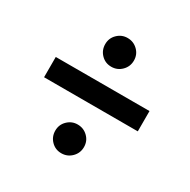

<svg xmlns="http://www.w3.org/2000/svg" viewBox="-132 -680 801 809"><g transform="rotate(30 269.0 -275.5)"><path d="M43 -335V-236.3H499V-335ZM335.9 -486.3Q335.9 -457 315.4 -436.5Q294.9 -416 265.6 -416Q236.3 -416 216.3 -436.5Q196.3 -457 196.3 -486.3Q196.3 -515.6 216.8 -535.6Q237.3 -555.7 265.6 -555.7Q294.9 -555.7 315.4 -535.6Q335.9 -515.6 335.9 -486.3ZM335.9 -65.4Q335.9 -36.1 315.4 -15.6Q294.9 4.9 265.6 4.9Q236.3 4.9 216.3 -15.6Q196.3 -36.1 196.3 -65.4Q196.3 -94.7 216.8 -114.7Q237.3 -134.8 265.6 -134.8Q294.9 -134.8 315.4 -114.7Q335.9 -94.7 335.9 -65.4Z"/></g></svg>

Font: Allerta
Style: Stencil
Weight: 400
Designer: Matt McInerney
Foundry: Matt McInerney
Version: Version 1.0